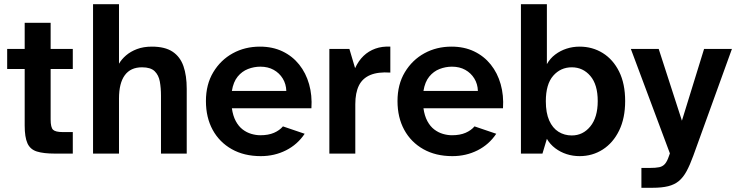

<svg xmlns="http://www.w3.org/2000/svg" viewBox="-20 -728 3499 910"><path d="M241 0Q186 0 154.5 -10Q123 -20 110 -49Q97 -78 97 -133V-401H14V-496H97V-620H220V-496H325V-401H220V-162Q220 -124 231.5 -113Q243 -102 278 -102H325V0Z M421 0V-708H544V-426Q556 -447 577.5 -465.5Q599 -484 629.5 -495.5Q660 -507 700 -507Q762 -507 798 -483Q834 -459 849.5 -414.5Q865 -370 865 -307V0H743V-275Q743 -311 737.5 -341.5Q732 -372 713 -390.5Q694 -409 653 -409Q599 -409 571.5 -371.5Q544 -334 544 -261V0Z M1216 12Q1137 12 1078.5 -21Q1020 -54 988 -112.5Q956 -171 956 -249Q956 -328 991 -386Q1026 -444 1083.5 -475.5Q1141 -507 1212 -507Q1272 -507 1319 -484.5Q1366 -462 1398 -422Q1430 -382 1445 -329Q1460 -276 1456 -215H1079Q1084 -179 1097.5 -154Q1111 -129 1130 -114.5Q1149 -100 1171 -93.5Q1193 -87 1214 -87Q1252 -87 1278.5 -98.5Q1305 -110 1321 -129L1424 -94Q1390 -43 1335.5 -15.5Q1281 12 1216 12ZM1079 -297H1337Q1336 -330 1320 -356Q1304 -382 1277 -397Q1250 -412 1214 -412Q1184 -412 1155.5 -401Q1127 -390 1106.5 -365Q1086 -340 1079 -297Z M1541 0V-496H1636L1663 -405Q1679 -440 1703 -463Q1727 -486 1759 -497.5Q1791 -509 1830 -507V-384Q1772 -388 1735 -372.5Q1698 -357 1681 -322.5Q1664 -288 1664 -234V0Z M2124 12Q2045 12 1986.5 -21Q1928 -54 1896 -112.5Q1864 -171 1864 -249Q1864 -328 1899 -386Q1934 -444 1991.5 -475.5Q2049 -507 2120 -507Q2180 -507 2227 -484.5Q2274 -462 2306 -422Q2338 -382 2353 -329Q2368 -276 2364 -215H1987Q1992 -179 2005.5 -154Q2019 -129 2038 -114.5Q2057 -100 2079 -93.5Q2101 -87 2122 -87Q2160 -87 2186.5 -98.5Q2213 -110 2229 -129L2332 -94Q2298 -43 2243.5 -15.5Q2189 12 2124 12ZM1987 -297H2245Q2244 -330 2228 -356Q2212 -382 2185 -397Q2158 -412 2122 -412Q2092 -412 2063.5 -401Q2035 -390 2014.5 -365Q1994 -340 1987 -297Z M2727 12Q2695 12 2665.5 2.5Q2636 -7 2611.5 -25.5Q2587 -44 2572 -70L2551 0H2449V-708H2572V-424Q2587 -451 2611.5 -469.5Q2636 -488 2665.5 -497.5Q2695 -507 2727 -507Q2788 -507 2837 -476.5Q2886 -446 2914.5 -388.5Q2943 -331 2943 -249Q2943 -168 2914.5 -109.5Q2886 -51 2837 -19.5Q2788 12 2727 12ZM2690 -86Q2743 -86 2778 -129Q2813 -172 2813 -249Q2813 -327 2778 -368Q2743 -409 2690 -409Q2637 -409 2602 -369Q2567 -329 2567 -248Q2567 -193 2583 -157Q2599 -121 2627 -103.5Q2655 -86 2690 -86Z M3020 162V68H3058Q3088 68 3104.5 64.5Q3121 61 3131.5 49Q3142 37 3150 13L3155 -1L2970 -496H3102L3212 -156L3317 -496H3449L3266 10Q3250 54 3234 83.5Q3218 113 3197.5 130Q3177 147 3147 154.5Q3117 162 3073 162Z"/></svg>

Font: Atkinson Hyperlegible Next SemiBold
Style: Regular
Weight: 600
Designer: Elliott Scott, Megan Eiswerth, Linus Boman, Theodore Petrosky, Letters from Sweden
Foundry: Applied Design Works, Letters from Sweden
Version: Version 2.001